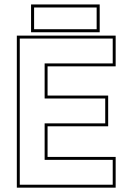

<svg xmlns="http://www.w3.org/2000/svg" viewBox="-20 -864 610 884"><path d="M57.5 0V-700H512.5V-558.5H199V-424H478V-282.5H199V-141.5H512.5V0ZM71 -13.5H499V-128H185.5V-296H464.5V-410.5H185.5V-572H499V-686.5H71ZM123 -715.5V-843.5H439V-715.5ZM137 -729.5H425V-829.5H137Z"/></svg>

Font: Tourney Thin
Style: Regular
Weight: 100
Designer: Tyler Finck
Foundry: Etcetera Type Co
Version: Version 1.015